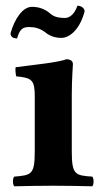

<svg xmlns="http://www.w3.org/2000/svg" viewBox="-20 -652 362 674"><path d="M232 -122V-321C232 -371 236 -427 236 -427C236 -438 227 -444 213 -444C185 -433 104 -425 35 -416C33 -410 35 -390 37 -384C92 -379 102 -371 102 -314V-122C102 -39 91 -37 30 -32C24 -26 24 -4 30 2C72 1 114 0 167 0C220 0 261 1 304 2C310 -4 310 -26 304 -32C243 -36 232 -39 232 -122ZM208 -589C198 -589 174 -589 158 -603C140 -619 119 -628 92 -628C60 -628 31 -586 17 -535C17 -521 29 -517 40 -517C50 -555 65 -557 84 -557C101 -557 119 -553 137 -540C155 -525 174 -519 195 -519C228 -519 262 -554 277 -612C277 -624 264 -632 252 -632C239 -596 220 -589 208 -589Z"/></svg>

Font: Libertinus Serif
Style: Bold
Weight: 700
Designer: Philipp H. Poll, Khaled Hosny
Foundry: Caleb Maclennan
Version: Version 7.050;RELEASE